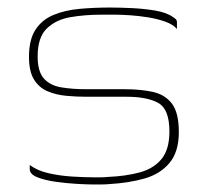

<svg xmlns="http://www.w3.org/2000/svg" viewBox="-20 -484 549 510"><path d="M59 -46Q78 -31 108.5 -24Q139 -17 172 -15Q205 -13 229 -13Q238 -13 247.5 -13Q257 -13 266 -14Q314 -16 351 -26Q388 -36 409 -61.5Q430 -87 430 -135Q430 -194 400.5 -210.5Q371 -227 316 -227Q299 -227 281 -227Q263 -227 245 -227Q227 -227 209 -227Q183 -227 156 -229.5Q129 -232 106.5 -241.5Q84 -251 70.5 -272.5Q57 -294 57 -333Q57 -379 74.5 -405.5Q92 -432 122.5 -444.5Q153 -457 191.5 -460.5Q230 -464 272 -464Q297 -464 329.5 -462.5Q362 -461 392 -456Q422 -451 439 -439Q444 -436 447 -433Q450 -430 450 -425Q450 -422 450 -419Q450 -416 450 -413Q450 -410 450 -407Q440 -419 419 -426.5Q398 -434 373 -438Q348 -442 325 -443.5Q302 -445 288 -445H248Q206 -445 167.5 -438.5Q129 -432 104.5 -408.5Q80 -385 80 -334Q80 -294 96.5 -275.5Q113 -257 142.5 -252Q172 -247 210 -247Q236 -247 261.5 -247Q287 -247 312 -247Q353 -247 385.5 -240Q418 -233 436.5 -209Q455 -185 455 -133Q455 -81 430.5 -51.5Q406 -22 364.5 -10Q323 2 270 5Q260 6 249 6Q238 6 227 6Q213 6 185.5 4.5Q158 3 129 -1Q100 -5 79.5 -13Q59 -21 59 -35Z"/></svg>

Font: Genos Thin
Style: Regular
Weight: 100
Designer: Robert E. Leuschke
Foundry: Robert E. Leuschke
Version: Version 1.010